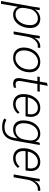

<svg xmlns="http://www.w3.org/2000/svg" viewBox="1336 -2044 935 3678"><g transform="rotate(90 1803.0 -205.5)"><path d="M94 -378 97 -400Q106 -451 112 -500H160Q159 -486 155.5 -465Q152 -444 150 -430L147 -410H149Q174 -453 223 -481.5Q272 -510 325 -510Q406 -510 453.5 -459.5Q501 -409 501 -322Q501 -231 467.5 -154.5Q434 -78 376 -34Q318 10 246 10Q194 10 152 -15Q110 -40 97 -81H94L38 242H-16ZM446 -316Q446 -386 412.5 -424.5Q379 -463 318 -463Q250 -463 198.5 -417Q147 -371 134 -300L119 -217Q115 -196 115 -171Q115 -108 148 -72Q181 -36 242 -36Q297 -36 344 -74Q391 -112 418.5 -176.5Q446 -241 446 -316Z M634 -378Q649 -465 652 -500H700Q699 -459 689 -412L687 -397H689Q718 -453 760.5 -481.5Q803 -510 857 -510Q871 -510 883 -507L875 -460Q865 -463 846 -463Q806 -463 768.5 -437.5Q731 -412 704.5 -368Q678 -324 669 -270L621 0H567Z M875 -190Q875 -279 911 -352.5Q947 -426 1010.5 -468Q1074 -510 1152 -510Q1242 -510 1295.5 -455.5Q1349 -401 1349 -310Q1349 -221 1313 -148Q1277 -75 1214 -32.5Q1151 10 1073 10Q982 10 928.5 -44.5Q875 -99 875 -190ZM1295 -305Q1295 -379 1256 -422.5Q1217 -466 1150 -466Q1090 -466 1039.5 -429.5Q989 -393 959.5 -331Q930 -269 930 -195Q930 -121 968.5 -77.5Q1007 -34 1074 -34Q1134 -34 1185 -70.5Q1236 -107 1265.5 -169Q1295 -231 1295 -305Z M1460 -94Q1460 -117 1464 -138L1520 -455H1430L1438 -500H1528L1551 -636L1604 -653H1608L1581 -500H1722L1714 -455H1573L1520 -151Q1515 -121 1515 -104Q1515 -70 1530 -53.5Q1545 -37 1579 -37Q1619 -37 1646 -49L1644 -6Q1609 10 1566 10Q1515 10 1487.5 -16.5Q1460 -43 1460 -94Z M2204 -326Q2204 -296 2198 -261L2192 -228H1823Q1821 -202 1821 -187Q1821 -115 1857 -76Q1893 -37 1959 -37Q2005 -37 2047 -57.5Q2089 -78 2117 -113L2144 -80Q2068 10 1957 10Q1869 10 1818 -41.5Q1767 -93 1767 -183Q1767 -276 1800.5 -350.5Q1834 -425 1893.5 -467.5Q1953 -510 2029 -510Q2112 -510 2158 -461.5Q2204 -413 2204 -326ZM2155 -328Q2155 -391 2121 -427.5Q2087 -464 2028 -464Q1956 -464 1902.5 -411Q1849 -358 1830 -271H2149L2150 -280Q2155 -308 2155 -328Z M2743 -500 2657 -14Q2637 101 2573 161Q2509 221 2402 221Q2355 221 2311 211Q2267 201 2233 181L2259 139Q2296 158 2329 166.5Q2362 175 2403 175Q2490 175 2540 126.5Q2590 78 2607 -21L2617 -76Q2587 -35 2542.5 -12.5Q2498 10 2445 10Q2364 10 2317.5 -40.5Q2271 -91 2271 -181Q2271 -275 2303.5 -350Q2336 -425 2394.5 -467.5Q2453 -510 2527 -510Q2578 -510 2617.5 -486Q2657 -462 2673 -421H2675L2699 -500ZM2655 -330Q2655 -393 2621 -429.5Q2587 -466 2527 -466Q2471 -466 2424.5 -429.5Q2378 -393 2351.5 -329Q2325 -265 2325 -187Q2325 -115 2358 -75Q2391 -35 2451 -35Q2522 -35 2572.5 -79.5Q2623 -124 2636 -200L2651 -284Q2655 -305 2655 -330Z M3241 -326Q3241 -296 3235 -261L3229 -228H2860Q2858 -202 2858 -187Q2858 -115 2894 -76Q2930 -37 2996 -37Q3042 -37 3084 -57.5Q3126 -78 3154 -113L3181 -80Q3105 10 2994 10Q2906 10 2855 -41.5Q2804 -93 2804 -183Q2804 -276 2837.5 -350.5Q2871 -425 2930.5 -467.5Q2990 -510 3066 -510Q3149 -510 3195 -461.5Q3241 -413 3241 -326ZM3192 -328Q3192 -391 3158 -427.5Q3124 -464 3065 -464Q2993 -464 2939.5 -411Q2886 -358 2867 -271H3186L3187 -280Q3192 -308 3192 -328Z M3373 -378Q3388 -465 3391 -500H3439Q3438 -459 3428 -412L3426 -397H3428Q3457 -453 3499.5 -481.5Q3542 -510 3596 -510Q3610 -510 3622 -507L3614 -460Q3604 -463 3585 -463Q3545 -463 3507.5 -437.5Q3470 -412 3443.5 -368Q3417 -324 3408 -270L3360 0H3306Z"/></g></svg>

Font: Sarabun ExtraLight
Style: Italic
Weight: 275
Italic angle: -10°
Designer: Suppakit Chalermlarp | Katatrad Co.,Ltd.
Foundry: Cadson Demak Co.,Ltd.
Version: Version 1.000; ttfautohint (v1.6)